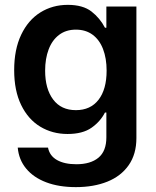

<svg xmlns="http://www.w3.org/2000/svg" viewBox="-20 -557 639 787"><path d="M52.7 47.9H176.8Q183.1 81.5 213.6 98.9Q244.1 116.2 293 116.2Q351.1 116.2 383.5 89.4Q416 62.5 416 5.9V-95.7H410.2Q391.6 -59.1 355.2 -33.4Q318.8 -7.8 256.8 -7.8Q194.8 -7.8 145 -37.8Q95.2 -67.9 66.7 -126.7Q38.1 -185.5 38.1 -269.5Q38.1 -354.5 66.9 -414.8Q95.7 -475.1 145.5 -506.1Q195.3 -537.1 257.8 -537.1Q319.8 -537.1 355 -509.8Q390.1 -482.4 410.2 -443.4H416V-530.3H539.1V8.8Q539.1 74.7 507.6 119.9Q476.1 165 420.2 187.5Q364.3 210 291 210Q221.2 210 169.2 190.2Q117.2 170.4 87.2 134Q57.1 97.7 52.7 47.9ZM417 -267.6Q417 -317.9 402.3 -356Q387.7 -394 359.4 -414.8Q331.1 -435.5 291 -435.5Q250.5 -435.5 222.2 -414.1Q193.8 -392.6 179.4 -354.5Q165 -316.4 165 -267.6Q165 -192.9 197.8 -149.2Q230.5 -105.5 291 -105.5Q351.1 -105.5 384 -148.2Q417 -190.9 417 -267.6Z"/></svg>

Font: Pretendard GOV SemiBold
Style: Regular
Weight: 600
Designer: Base glyphs from Inter by Rasmus Andersson; Hangeul glyphs from Noto Sans CJK(Source Han Sans) by Jang Soo-young and Kan
Foundry: Kil Hyung-jin
Version: Version 1.309